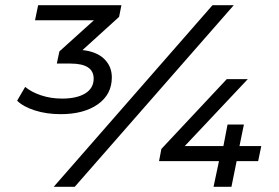

<svg xmlns="http://www.w3.org/2000/svg" viewBox="-20 -720 1074 740"><path d="M214 -280Q159 -280 114 -294.5Q69 -309 46 -332L77 -385Q101 -365 138.5 -352.5Q176 -340 219 -340Q276 -340 308.5 -360Q341 -380 341 -417Q341 -475 252 -475H199L209 -522L342 -642H115L127 -700H448L439 -655L298 -527Q353 -521 382 -492.5Q411 -464 411 -422Q411 -356 357 -318Q303 -280 214 -280ZM187 0 799 -700H881L268 0ZM593 -99 602 -146 854 -415H935L692 -157H841L857 -240H920L903 -157H987L975 -99H892L872 0H803L824 -99Z"/></svg>

Font: Montserrat Medium
Style: Italic
Weight: 500
Italic angle: -11.3°
Designer: Julieta Ulanovsky
Foundry: Julieta Ulanovsky
Version: Version 9.000; ttfautohint (v1.8.4.7-5d5b)